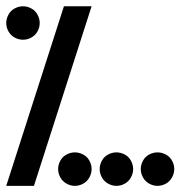

<svg xmlns="http://www.w3.org/2000/svg" viewBox="-20 -567 628 616"><path d="M185.1 -546.9H273.9L88.9 29.3H0ZM220.2 -78.1Q233.9 -78.1 246.8 -71.3Q259.8 -64.5 266.8 -51.5Q273.9 -38.6 273.9 -24.4Q273.9 -10.7 266.8 2.2Q259.8 15.1 247.1 22.2Q234.4 29.3 220.2 29.3Q206.5 29.3 193.6 22.2Q180.7 15.1 173.6 2.2Q166.5 -10.7 166.5 -24.4Q166.5 -38.6 173.6 -51.5Q180.7 -64.5 193.6 -71.3Q206.5 -78.1 220.2 -78.1ZM53.7 -546.9Q67.4 -546.9 80.3 -540Q93.3 -533.2 100.3 -520Q107.4 -506.8 107.4 -493.2Q107.4 -479 100.3 -466.3Q93.3 -453.6 80.6 -446.5Q67.9 -439.5 53.7 -439.5Q40 -439.5 27.1 -446.5Q14.2 -453.6 7.1 -466.3Q0 -479 0 -493.2Q0 -506.8 7.1 -520Q14.2 -533.2 27.3 -540Q40.5 -546.9 53.7 -546.9ZM353.5 -78.1Q367.2 -78.1 380.1 -71.3Q393.1 -64.5 400.1 -51.5Q407.2 -38.6 407.2 -24.4Q407.2 -10.7 400.1 2.2Q393.1 15.1 380.4 22.2Q367.7 29.3 353.5 29.3Q339.8 29.3 326.9 22.2Q314 15.1 306.9 2.2Q299.8 -10.7 299.8 -24.4Q299.8 -38.6 306.9 -51.5Q314 -64.5 326.9 -71.3Q339.8 -78.1 353.5 -78.1ZM485.4 -78.1Q499 -78.1 512 -71.3Q524.9 -64.5 532 -51.5Q539.1 -38.6 539.1 -24.4Q539.1 -10.7 532 2.2Q524.9 15.1 512.2 22.2Q499.5 29.3 485.4 29.3Q471.7 29.3 458.7 22.2Q445.8 15.1 438.7 2.2Q431.6 -10.7 431.6 -24.4Q431.6 -38.6 438.7 -51.5Q445.8 -64.5 458.7 -71.3Q471.7 -78.1 485.4 -78.1Z"/></svg>

Font: Aswaq
Style: Regular
Weight: 400
Designer: Husham Jawad
Version: Version 1.000;November 3, 2021;FontCreator 14.0.0.2814 32-bi